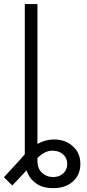

<svg xmlns="http://www.w3.org/2000/svg" viewBox="-53 -748 438 970"><path d="M215.3 202.6Q166.5 202.6 134.8 182.4Q103 162.1 87.6 129.2Q72.3 96.2 72.3 59.1V-88.9H136.2V64.9Q136.2 104 159.4 125.2Q182.6 146.5 215.3 146.5Q246.6 146.5 266.6 127.9Q286.6 109.4 286.6 80.1Q286.6 52.2 268.3 34.2Q250 16.1 220.7 13.7Q200.2 11.7 181.6 18.8Q163.1 25.9 145.5 41.5Q127.9 57.1 109.4 82.5L9.3 189L-33.2 147.5L52.7 54.2Q92.8 3.4 134.8 -20Q176.8 -43.5 219.2 -43.5Q276.4 -43.5 314.7 -9.5Q353 24.4 353 80.1Q353 135.3 315.2 168.9Q277.3 202.6 215.3 202.6ZM136.2 -727.5V0H72.3V-727.5Z"/></svg>

Font: Inter 24pt Light
Style: Regular
Weight: 300
Designer: Rasmus Andersson
Foundry: rsms
Version: Version 4.001;git-66647c0bb